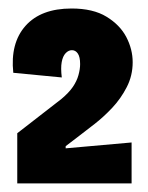

<svg xmlns="http://www.w3.org/2000/svg" viewBox="-20 -695 342 445"><path d="M20 -270V-386.2L122.2 -465.5Q139.5 -480 148.8 -493.5Q158 -507 161.8 -520.8Q165.7 -534.7 165.7 -546.5Q165.7 -563.3 160.3 -571Q155 -578.7 146.7 -578.7Q138.8 -578.7 132.2 -571.8Q125.5 -564.8 123 -551Q120.5 -537.2 123.2 -515.5L10.8 -526.3Q3.5 -595 39.2 -635.2Q75 -675.3 145.8 -675.3Q195.7 -675.3 226.8 -656.3Q258 -637.3 272.8 -609Q287.5 -580.7 287.5 -550.8Q287.5 -519.7 273.8 -493.1Q260.2 -466.5 239.8 -444.8Q219.3 -423.2 199.1 -407.6Q178.8 -392 165.7 -381.8L132.2 -356.2V-351.2L285 -364.8V-270Z"/></svg>

Font: Bricolage Grotesque 96pt ExtraBold Condensed
Style: Regular
Weight: 800
Width: 3
Version: Version 1.001;gftools[0.9.33.dev8+g029e19f]